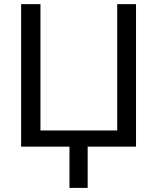

<svg xmlns="http://www.w3.org/2000/svg" viewBox="-20 -708 759 927"><path d="M315.4 199.2V0H82V-688H175.3V-78.1H545.9V-688H636.7V0H403.3V199.2Z"/></svg>

Font: Liberation Sans
Style: Regular
Weight: 400
Designer: Steve Matteson
Foundry: Ascender Corporation
Version: Version 2.00.1